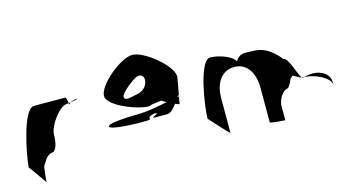

<svg xmlns="http://www.w3.org/2000/svg" viewBox="-78 -1022 2452 1331"><g transform="rotate(-15 1148.5 -356.0)"><path d="M28 -145 121 -14C121 -6 129 -135 140 -135C150 -142 164 -194 210 -201C240 -201 256 -258 256 -318C256 -378 342 -501 398 -501C398 -501 403 -502 411 -503C409 -520 404 -546 398 -546C398 -546 256 -547 174 -547C94 -547 33 -225 28 -145ZM411 -503C412 -498 412 -494 412 -491C412 -494 418 -500 427 -505C421 -504 416 -504 411 -503ZM427 -505C457 -510 496 -517 469 -517C453 -517 438 -511 427 -505Z M638 -274C638 -256 740 -244 878 -244C976 -244 882 -260 963 -280C1030 -278 906 -252 969 -252H1050C1077 -252 1102 -280 1122 -308C1139 -300 1152 -296 1152 -298L1161 -349C1159 -350 1155 -349 1150 -349C1156 -358 1161 -362 1163 -357L1186 -486C1186 -566 1007 -712 922 -712C838 -712 660 -566 660 -486C660 -404 934 -313 962 -344L1038 -354C1038 -351 1051 -343 1068 -334C1007 -321 929 -306 878 -305C740 -303 638 -294 638 -274ZM790 -446C788 -473 892 -554 921 -560C951 -566 970 -545 962 -510C956 -474 924 -446 886 -440C846 -434 790 -411 790 -446ZM1161 -349C1163 -349 1164 -348 1164 -347C1164 -352 1164 -355 1163 -357Z M1313 -149C1313 -149 1441 -6 1441 -14V-261C1441 -376 1497 -448 1584 -448C1673 -448 1723 -370 1723 -261V-14C1723 -6 1820 0 1831 0V-112C1841 -164 1869 -200 1899 -208C1926 -208 1951 -320 1951 -261C1951 -309 1973 -269 2017 -257C1993 -290 1962 -413 1929 -413C1861 -494 1809 -522 1729 -522C1669 -525 1639 -526 1613 -481C1589 -526 1494 -555 1440 -555C1360 -555 1313 -230 1313 -149ZM2017 -257C2019 -254 2021 -252 2023 -251L2032 -254ZM2032 -254H2041C2101 -254 2217 -205 2217 -149V-170C2217 -228 2161 -264 2097 -264C2076 -264 2053 -261 2032 -254Z"/></g></svg>

Font: Ampere
Style: SC
Weight: 400
Version: Version 1